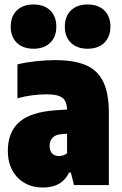

<svg xmlns="http://www.w3.org/2000/svg" viewBox="-20 -828 544 859"><path d="M467 -323V0H311L297 -56H289Q257.5 11 172 11Q126 11 90.2 -9.2Q54.5 -29.5 34.8 -66.8Q15 -104 15 -153Q15 -237 66.5 -282.2Q118 -327.5 233 -335L280 -338Q279 -363.5 270.5 -378Q262 -392.5 242.2 -399.2Q222.5 -406 187 -406Q157 -406 122.8 -401.5Q88.5 -397 58 -388V-540Q95 -549 140 -554Q185 -559 226 -559Q312.5 -559 364.8 -536.2Q417 -513.5 442 -462Q467 -410.5 467 -323ZM280 -142V-229.5L257 -228Q230 -226.5 216 -212.8Q202 -199 202 -175Q202 -153 213.2 -141.5Q224.5 -130 243 -130Q264 -130 280 -142ZM28 -709Q28 -755 55.5 -781.5Q83 -808 130 -808Q177 -808 204.5 -781.5Q232 -755 232 -709Q232 -663 204.5 -636.5Q177 -610 130 -610Q83 -610 55.5 -636.5Q28 -663 28 -709ZM270 -709Q270 -755 297.5 -781.5Q325 -808 372 -808Q419 -808 446.5 -781.5Q474 -755 474 -709Q474 -663 446.5 -636.5Q419 -610 372 -610Q325 -610 297.5 -636.5Q270 -663 270 -709Z"/></svg>

Font: Encode Sans Condensed Black
Style: Regular
Weight: 900
Width: 3
Designer: Multiple Designers
Foundry: Impallari Type
Version: Version 2.000